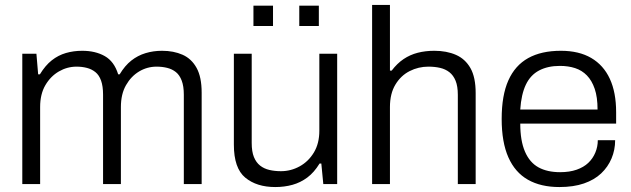

<svg xmlns="http://www.w3.org/2000/svg" viewBox="-20 -743 2546 775"><path d="M70 0V-526H127L134 -443H141Q163 -479 189 -499.5Q215 -520 246 -529Q277 -538 312 -538Q365 -538 403 -516.5Q441 -495 457 -443H463Q484 -478 510 -498.5Q536 -519 567.5 -528.5Q599 -538 634 -538Q681 -538 717 -522Q753 -506 773.5 -469Q794 -432 794 -369V0H722V-361Q722 -395 713.5 -417.5Q705 -440 690 -452Q675 -464 655 -469Q635 -474 612 -474Q574 -474 541.5 -454.5Q509 -435 488.5 -399Q468 -363 468 -311V0H396V-361Q396 -395 388 -417.5Q380 -440 365 -452Q350 -464 330.5 -469Q311 -474 289 -474Q251 -474 217.5 -454.5Q184 -435 163 -399Q142 -363 142 -311V0Z M1091 12Q1016 12 970 -26Q924 -64 924 -159V-526H996V-166Q996 -131 1005 -109Q1014 -87 1030 -74.5Q1046 -62 1067.5 -57Q1089 -52 1114 -52Q1154 -52 1189.5 -71.5Q1225 -91 1247 -127.5Q1269 -164 1269 -215V-526H1341V0H1285L1277 -83H1270Q1248 -47 1220.5 -26.5Q1193 -6 1160.5 3Q1128 12 1091 12ZM1003 -638V-720H1082V-638ZM1188 -638V-720H1267V-638Z M1482 0V-723H1554V-458H1561Q1583 -487 1609 -504.5Q1635 -522 1666 -530Q1697 -538 1733 -538Q1783 -538 1820.5 -521.5Q1858 -505 1879 -468Q1900 -431 1900 -367V0H1828V-360Q1828 -395 1819 -417Q1810 -439 1794 -451.5Q1778 -464 1756.5 -469Q1735 -474 1709 -474Q1669 -474 1633.5 -456Q1598 -438 1576 -401.5Q1554 -365 1554 -311V0Z M2238 12Q2163 12 2111 -17.5Q2059 -47 2032 -108Q2005 -169 2005 -263Q2005 -358 2032 -418.5Q2059 -479 2112 -508.5Q2165 -538 2244 -538Q2317 -538 2366.5 -509Q2416 -480 2441.5 -425Q2467 -370 2467 -290V-244H2080Q2080 -175 2099 -131Q2118 -87 2153.5 -67.5Q2189 -48 2241 -48Q2279 -48 2307.5 -58Q2336 -68 2354.5 -85.5Q2373 -103 2383 -127Q2393 -151 2393 -177H2463Q2463 -138 2448.5 -103.5Q2434 -69 2406.5 -43Q2379 -17 2337 -2.5Q2295 12 2238 12ZM2080 -301H2392Q2392 -351 2380.5 -384.5Q2369 -418 2349 -438.5Q2329 -459 2301.5 -468Q2274 -477 2240 -477Q2191 -477 2156 -458.5Q2121 -440 2102.5 -401Q2084 -362 2080 -301Z"/></svg>

Font: Archivo SemiBold Light
Style: Regular
Weight: 300
Version: Version 2.001